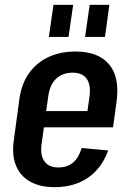

<svg xmlns="http://www.w3.org/2000/svg" viewBox="-20 -761 538 790"><path d="M205 9Q144 9 103.5 -14Q63 -37 45.5 -80.5Q28 -124 37 -185L60 -355Q69 -417 99.5 -460Q130 -503 179 -526Q228 -549 291 -549Q385 -549 429.5 -495.5Q474 -442 459 -338L445 -237H140L150 -304H361L335 -270L348 -362Q355 -411 337 -436.5Q319 -462 279 -462Q238 -462 212 -438Q186 -414 179 -368L151 -168Q145 -122 163 -97Q181 -72 220 -72Q257 -72 280.5 -92Q304 -112 316 -152L425 -142Q399 -69 342.5 -30Q286 9 205 9ZM281 -741 262 -609H181L200 -741ZM430 -741 412 -609H330L349 -741Z"/></svg>

Font: Pathway Extreme Condensed SemiBold
Style: Italic
Weight: 600
Width: 3
Italic angle: -8°
Version: Version 1.001;gftools[0.9.26]